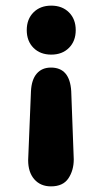

<svg xmlns="http://www.w3.org/2000/svg" viewBox="-20 -452 362 682"><path d="M90 -128 80 117Q80 160 102 185Q124 210 161 210Q204 210 223 181.5Q242 153 242 114L233 -128Q228 -212 161 -212Q129 -212 110.5 -190.5Q92 -169 90 -128ZM162 -258Q201 -258 225 -282Q249 -306 249 -345Q249 -384 225 -408Q201 -432 162 -432Q123 -432 99 -408Q75 -384 75 -345Q75 -306 99 -282Q123 -258 162 -258Z"/></svg>

Font: Beiruti Black
Style: Regular
Weight: 900
Designer: Arlette Boutros
Foundry: Boutros
Version: Version 1.41